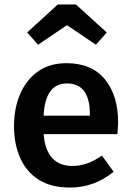

<svg xmlns="http://www.w3.org/2000/svg" viewBox="-20 -828 589 863"><path d="M295 15Q210 15 154.5 -20Q99 -55 71 -117.5Q43 -180 43 -261Q43 -340 70 -404Q97 -468 149.5 -506Q202 -544 278 -544Q393 -544 452 -471Q511 -398 511 -277L508 -225H176Q188 -82 306 -82Q373 -82 438 -129L491 -56Q403 15 295 15ZM384 -308V-314Q384 -453 281 -453Q183 -453 176 -308ZM411 -627 281 -715 151 -627 102 -682 240 -808H321L460 -682Z"/></svg>

Font: Trujillo Medium
Style: Regular
Weight: 500
Designer: Fira Sans original fonts by bBox Type GmbH, Carrois Corporate GbR, & Edenspiekermann AG / Changes by Cristiano Sobral
Foundry: Fira Sans original fonts by bBox Type GmbH, Carrois Corporate GbR, & Edenspiekermann AG / Changes by Cristiano Sobral
Version: Version 4.301;October 17, 2021;FontCreator 14.0.0.2814 64-bi